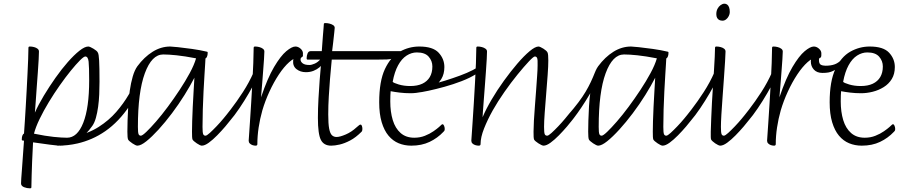

<svg xmlns="http://www.w3.org/2000/svg" viewBox="-20 -776 4913 1040"><path d="M141 244Q134 244 126 242.5Q118 241 110.5 238Q103 235 98.5 230Q94 225 94 218Q94 201 98.5 146.5Q103 92 110 -14L102 -15Q101 -15 99.5 -16Q98 -17 98 -21Q98 -35 102 -43.5Q106 -52 110 -52Q112 -80 114.5 -118Q117 -156 119.5 -199.5Q122 -243 124.5 -288.5Q127 -334 129 -376.5Q131 -419 132.5 -455Q134 -491 134 -516Q134 -520 135.5 -522Q137 -524 142 -524Q153 -524 164.5 -521Q176 -518 183.5 -512Q191 -506 191 -497Q191 -485 189.5 -455Q188 -425 185 -385.5Q182 -346 179 -304Q176 -262 173.5 -225.5Q171 -189 169 -166Q188 -209 217.5 -258Q247 -307 280.5 -354.5Q314 -402 347.5 -440Q381 -478 410 -501Q439 -524 458 -524Q463 -524 470.5 -520.5Q478 -517 486.5 -512Q495 -507 501.5 -501.5Q508 -496 510 -491Q515 -484 517 -448Q519 -412 519 -333Q519 -300 517.5 -265Q516 -230 511.5 -197.5Q507 -165 499.5 -138Q492 -111 480 -94Q446 -45 401.5 -16Q357 13 307 13Q292 13 249 7.5Q206 2 159 -5Q156 57 154 98.5Q152 140 151.5 171.5Q151 203 150 237Q150 241 148.5 242.5Q147 244 141 244ZM343 -30Q399 -30 431 -111Q463 -192 463 -341Q463 -414 460 -442Q457 -470 442 -470Q434 -470 413 -449Q392 -428 363.5 -393Q335 -358 304 -314Q273 -270 244.5 -223Q216 -176 194.5 -131.5Q173 -87 164 -52Q227 -39 271 -34.5Q315 -30 343 -30Z M294 13Q282 13 289 6.5Q296 0 313.5 -9Q331 -18 350 -26Q369 -34 381 -36Q459 -53 514.5 -88.5Q570 -124 609.5 -169.5Q649 -215 677 -263Q705 -311 728 -353Q735 -365 739.5 -364.5Q744 -364 746 -355Q748 -346 746 -332Q744 -318 737 -303Q712 -248 682.5 -204Q653 -160 620 -125.5Q587 -91 551 -66Q515 -41 477 -24.5Q439 -8 400 1Q374 7 347 10Q320 13 294 13Z M724 13Q720 13 712.5 9.5Q705 6 697 0.5Q689 -5 682.5 -10.5Q676 -16 674 -20Q670 -28 670 -63Q670 -86 671 -122.5Q672 -159 674.5 -201.5Q677 -244 683 -285.5Q689 -327 699 -361.5Q709 -396 724 -417Q761 -467 806.5 -495.5Q852 -524 902 -524Q911 -524 944 -520.5Q977 -517 1020 -511Q1063 -505 1101 -496Q1102 -496 1103.5 -495Q1105 -494 1105 -490Q1105 -477 1101 -468.5Q1097 -460 1093 -460Q1093 -457 1091.5 -432.5Q1090 -408 1087.5 -368.5Q1085 -329 1082.5 -281Q1080 -233 1078.5 -183Q1077 -133 1077 -89Q1077 -58 1080.5 -49.5Q1084 -41 1093 -41Q1100 -41 1116.5 -56Q1133 -71 1153 -92Q1173 -113 1190 -133.5Q1207 -154 1215 -164Q1217 -166 1218.5 -168Q1220 -170 1222 -170Q1225 -170 1230.5 -160.5Q1236 -151 1236 -141Q1236 -138 1235.5 -135.5Q1235 -133 1233 -131Q1221 -115 1200.5 -91Q1180 -67 1156.5 -43Q1133 -19 1111 -3Q1089 13 1073 13Q1069 13 1061.5 9.5Q1054 6 1046 0.5Q1038 -5 1031.5 -10.5Q1025 -16 1023 -20Q1021 -25 1020.5 -35.5Q1020 -46 1020 -63Q1020 -85 1021 -120Q1022 -155 1024 -196Q1026 -237 1028.5 -278.5Q1031 -320 1033 -355Q1011 -312 979.5 -261.5Q948 -211 911.5 -162.5Q875 -114 839 -74.5Q803 -35 773 -11Q743 13 724 13ZM743 -41Q751 -41 773 -62Q795 -83 825.5 -118Q856 -153 889 -197.5Q922 -242 953 -289Q984 -336 1008 -380.5Q1032 -425 1042 -460Q980 -472 936.5 -476.5Q893 -481 864 -481Q802 -481 764.5 -379Q727 -277 727 -89Q727 -58 730.5 -49.5Q734 -41 743 -41Z M1179 -82Q1172 -79 1168 -81Q1164 -83 1163.5 -88Q1163 -93 1166.5 -100.5Q1170 -108 1177 -116Q1197 -141 1229.5 -183Q1262 -225 1296 -277.5Q1330 -330 1354 -385Q1360 -397 1364.5 -388.5Q1369 -380 1370.5 -365Q1372 -350 1367 -341Q1351 -311 1327.5 -270.5Q1304 -230 1277 -190Q1250 -150 1224.5 -120.5Q1199 -91 1179 -82Z M1365 13Q1356 13 1347.5 10Q1339 7 1333 1Q1327 -5 1327 -14Q1327 -15 1329 -43Q1331 -71 1334 -117Q1337 -163 1340.5 -218Q1344 -273 1347 -329Q1350 -385 1352 -434Q1354 -483 1354 -516Q1354 -520 1355.5 -522Q1357 -524 1362 -524Q1373 -524 1384.5 -521Q1396 -518 1404 -512Q1412 -506 1412 -497Q1412 -483 1410 -455Q1408 -427 1405.5 -393.5Q1403 -360 1400.5 -328Q1398 -296 1396 -274.5Q1394 -253 1394 -249Q1429 -353 1464.5 -413Q1500 -473 1530.5 -498.5Q1561 -524 1580 -524Q1595 -524 1608 -512.5Q1621 -501 1621 -487Q1621 -476 1619 -470.5Q1617 -465 1599 -465Q1575 -465 1546.5 -439.5Q1518 -414 1490.5 -372.5Q1463 -331 1439.5 -280Q1416 -229 1401 -178Q1388 -132 1381 -85.5Q1374 -39 1374 5Q1374 9 1371.5 11Q1369 13 1365 13Z M1637 -385Q1607 -385 1586 -401.5Q1565 -418 1568 -449Q1570 -463 1576 -474.5Q1582 -486 1590.5 -494Q1599 -502 1606 -502Q1621 -504 1621 -476Q1621 -469 1614.5 -466Q1608 -463 1608 -453Q1608 -442 1619.5 -433Q1631 -424 1656 -424Q1668 -424 1685 -431.5Q1702 -439 1716 -455.5Q1730 -472 1732 -497Q1733 -509 1740.5 -504Q1748 -499 1747 -481Q1747 -480 1747 -478Q1747 -476 1747 -474.5Q1747 -473 1746 -471Q1745 -463 1741 -453Q1737 -443 1729 -432Q1723 -422 1710 -411Q1697 -400 1678.5 -392.5Q1660 -385 1637 -385Z M1774 13Q1734 13 1718 -18.5Q1702 -50 1702 -137Q1702 -187 1705 -241Q1708 -295 1711.5 -341.5Q1715 -388 1718 -418.5Q1721 -449 1721 -453H1648Q1644 -453 1642.5 -454.5Q1641 -456 1641 -461Q1641 -474 1646 -486.5Q1651 -499 1663 -499H1723Q1724 -511 1725.5 -533.5Q1727 -556 1729 -580.5Q1731 -605 1732.5 -623Q1734 -641 1734 -644Q1734 -648 1735.5 -649.5Q1737 -651 1743 -651Q1754 -651 1765.5 -648Q1777 -645 1785 -639.5Q1793 -634 1793 -625Q1793 -621 1790.5 -598.5Q1788 -576 1785 -548.5Q1782 -521 1779 -499H1959Q1963 -499 1965 -497.5Q1967 -496 1967 -491Q1967 -478 1962 -465.5Q1957 -453 1944 -453H1777Q1777 -449 1774 -420Q1771 -391 1767.5 -347.5Q1764 -304 1761 -254Q1758 -204 1758 -156Q1758 -105 1763 -79Q1768 -53 1778 -43.5Q1788 -34 1803 -34Q1821 -34 1852.5 -47.5Q1884 -61 1911 -86Q1923 -97 1926.5 -99Q1930 -101 1933 -101Q1938 -101 1940.5 -93.5Q1943 -86 1943 -77Q1943 -67 1938 -62Q1907 -31 1876.5 -15Q1846 1 1819.5 7Q1793 13 1774 13Z M1908 -453Q1905 -453 1903.5 -453.5Q1902 -454 1901 -455.5Q1900 -457 1900 -459Q1900 -473 1905.5 -486Q1911 -499 1922 -499H2155Q2144 -494 2135 -487.5Q2126 -481 2118.5 -474Q2111 -467 2104 -458Q2093 -455 2075.5 -454Q2058 -453 2013 -453Z M2208 13Q2171 13 2139.5 0Q2108 -13 2084.5 -41Q2061 -69 2047.5 -114Q2034 -159 2034 -222Q2034 -336 2065 -402Q2096 -468 2145.5 -496Q2195 -524 2251 -524Q2325 -524 2356 -490.5Q2387 -457 2387 -413Q2387 -375 2370.5 -348Q2354 -321 2326.5 -304Q2299 -287 2267 -279Q2235 -271 2204 -271Q2173 -271 2144.5 -274.5Q2116 -278 2096 -282Q2095 -277 2094.5 -259Q2094 -241 2094 -227Q2094 -170 2107.5 -125.5Q2121 -81 2150 -55.5Q2179 -30 2224 -30Q2255 -30 2281.5 -40.5Q2308 -51 2328 -65Q2348 -79 2358 -88Q2368 -97 2371 -100Q2374 -103 2377 -103Q2382 -103 2385.5 -94.5Q2389 -86 2389 -77Q2389 -73 2388 -70Q2387 -67 2382 -62Q2350 -28 2307 -7.5Q2264 13 2208 13ZM2107 -333Q2111 -327 2139.5 -318.5Q2168 -310 2202 -310Q2241 -310 2267.5 -322.5Q2294 -335 2308 -358.5Q2322 -382 2322 -416Q2322 -446 2302 -469Q2282 -492 2238 -492Q2209 -492 2182.5 -475Q2156 -458 2136.5 -422.5Q2117 -387 2107 -333Z M2240 -274Q2232 -273 2229 -282.5Q2226 -292 2232 -301.5Q2238 -311 2255 -311Q2277 -311 2313 -318.5Q2349 -326 2390.5 -339Q2432 -352 2471.5 -366.5Q2511 -381 2540 -396Q2569 -411 2578 -422Q2589 -423 2590 -417Q2591 -411 2585.5 -403Q2580 -395 2572.5 -387Q2565 -379 2559 -375Q2526 -354 2480.5 -336.5Q2435 -319 2388 -306Q2341 -293 2301.5 -284.5Q2262 -276 2240 -274Z M2573 13Q2564 13 2554.5 10Q2545 7 2539 1Q2533 -5 2533 -14Q2533 -15 2535 -43Q2537 -71 2540 -116.5Q2543 -162 2546.5 -217.5Q2550 -273 2553 -329Q2556 -385 2558 -434Q2560 -483 2560 -516Q2560 -520 2561.5 -522Q2563 -524 2568 -524Q2579 -524 2590.5 -521Q2602 -518 2610 -512Q2618 -506 2618 -497Q2618 -486 2616.5 -456Q2615 -426 2612 -387Q2609 -348 2606 -306Q2603 -264 2600 -227.5Q2597 -191 2595.5 -167.5Q2594 -144 2594 -141Q2612 -184 2642.5 -236Q2673 -288 2709.5 -338.5Q2746 -389 2782 -431Q2818 -473 2848.5 -498.5Q2879 -524 2897 -524Q2901 -524 2908.5 -520.5Q2916 -517 2924 -512Q2932 -507 2938 -501.5Q2944 -496 2946 -491Q2948 -487 2949 -476Q2950 -465 2950 -448Q2950 -419 2946.5 -370.5Q2943 -322 2938.5 -267.5Q2934 -213 2930.5 -165Q2927 -117 2927 -89Q2927 -58 2930.5 -49.5Q2934 -41 2944 -41Q2951 -41 2967.5 -56Q2984 -71 3004 -92Q3024 -113 3041 -133.5Q3058 -154 3066 -164Q3068 -166 3069.5 -168Q3071 -170 3073 -170Q3076 -170 3081.5 -160.5Q3087 -151 3087 -141Q3087 -138 3086.5 -135.5Q3086 -133 3084 -131Q3072 -115 3051.5 -91Q3031 -67 3007.5 -43Q2984 -19 2962 -3Q2940 13 2924 13Q2920 13 2912.5 9.5Q2905 6 2896.5 0.5Q2888 -5 2881.5 -10.5Q2875 -16 2873 -20Q2871 -25 2870.5 -35.5Q2870 -46 2870 -63Q2870 -86 2872 -122.5Q2874 -159 2877.5 -202Q2881 -245 2884 -287.5Q2887 -330 2889.5 -365.5Q2892 -401 2892 -422Q2893 -453 2889.5 -461.5Q2886 -470 2877 -470Q2870 -470 2844.5 -443Q2819 -416 2783.5 -372.5Q2748 -329 2712 -277.5Q2676 -226 2649 -178Q2621 -128 2602 -80Q2583 -32 2583 5Q2583 9 2580.5 11Q2578 13 2573 13Z M3072 -116Q3067 -110 3061.5 -111.5Q3056 -113 3052 -119Q3048 -125 3049 -134Q3050 -143 3057 -153Q3090 -191 3113 -221.5Q3136 -252 3152 -279Q3168 -306 3180 -331.5Q3192 -357 3203 -385Q3204 -388 3210.5 -388Q3217 -388 3221 -381.5Q3225 -375 3218 -355Q3210 -330 3192 -297Q3174 -264 3152 -229Q3130 -194 3108.5 -164Q3087 -134 3072 -116Z M3220 13Q3216 13 3208.5 9.5Q3201 6 3193 0.5Q3185 -5 3178.5 -10.5Q3172 -16 3170 -20Q3166 -28 3166 -63Q3166 -86 3167 -122.5Q3168 -159 3170.5 -201.5Q3173 -244 3179 -285.5Q3185 -327 3195 -361.5Q3205 -396 3220 -417Q3257 -467 3302.5 -495.5Q3348 -524 3398 -524Q3407 -524 3440 -520.5Q3473 -517 3516 -511Q3559 -505 3597 -496Q3598 -496 3599.5 -495Q3601 -494 3601 -490Q3601 -477 3597 -468.5Q3593 -460 3589 -460Q3589 -457 3587.5 -432.5Q3586 -408 3583.5 -368.5Q3581 -329 3578.5 -281Q3576 -233 3574.5 -183Q3573 -133 3573 -89Q3573 -58 3576.5 -49.5Q3580 -41 3589 -41Q3596 -41 3612.5 -56Q3629 -71 3649 -92Q3669 -113 3686 -133.5Q3703 -154 3711 -164Q3713 -166 3714.5 -168Q3716 -170 3718 -170Q3721 -170 3726.5 -160.5Q3732 -151 3732 -141Q3732 -138 3731.5 -135.5Q3731 -133 3729 -131Q3717 -115 3696.5 -91Q3676 -67 3652.5 -43Q3629 -19 3607 -3Q3585 13 3569 13Q3565 13 3557.5 9.5Q3550 6 3542 0.5Q3534 -5 3527.5 -10.5Q3521 -16 3519 -20Q3517 -25 3516.5 -35.5Q3516 -46 3516 -63Q3516 -85 3517 -120Q3518 -155 3520 -196Q3522 -237 3524.5 -278.5Q3527 -320 3529 -355Q3507 -312 3475.5 -261.5Q3444 -211 3407.5 -162.5Q3371 -114 3335 -74.5Q3299 -35 3269 -11Q3239 13 3220 13ZM3239 -41Q3247 -41 3269 -62Q3291 -83 3321.5 -118Q3352 -153 3385 -197.5Q3418 -242 3449 -289Q3480 -336 3504 -380.5Q3528 -425 3538 -460Q3476 -472 3432.5 -476.5Q3389 -481 3360 -481Q3298 -481 3260.5 -379Q3223 -277 3223 -89Q3223 -58 3226.5 -49.5Q3230 -41 3239 -41Z M3675 -82Q3668 -79 3664 -81Q3660 -83 3659.5 -88Q3659 -93 3662.5 -100.5Q3666 -108 3673 -116Q3693 -141 3725.5 -183Q3758 -225 3792 -277.5Q3826 -330 3850 -385Q3856 -397 3860.5 -388.5Q3865 -380 3866.5 -365Q3868 -350 3863 -341Q3847 -311 3823.5 -270.5Q3800 -230 3773 -190Q3746 -150 3720.5 -120.5Q3695 -91 3675 -82Z M3881 13Q3877 13 3869.5 9.5Q3862 6 3854 0.5Q3846 -5 3840 -10.5Q3834 -16 3832 -20Q3830 -25 3830 -35.5Q3830 -46 3830 -63Q3831 -95 3832.5 -136Q3834 -177 3836.5 -222Q3839 -267 3842 -311.5Q3845 -356 3847.5 -396.5Q3850 -437 3851.5 -468Q3853 -499 3853 -516Q3853 -520 3854.5 -522Q3856 -524 3861 -524Q3872 -524 3883.5 -521Q3895 -518 3902.5 -512Q3910 -506 3910 -497Q3910 -483 3907.5 -444.5Q3905 -406 3901.5 -355Q3898 -304 3894 -251.5Q3890 -199 3887.5 -155.5Q3885 -112 3885 -89Q3885 -58 3888.5 -49.5Q3892 -41 3901 -41Q3908 -41 3924.5 -56Q3941 -71 3961 -92Q3981 -113 3998 -133.5Q4015 -154 4023 -164Q4025 -166 4026.5 -168Q4028 -170 4030 -170Q4033 -170 4038.5 -160.5Q4044 -151 4044 -141Q4044 -138 4043.5 -135.5Q4043 -133 4041 -131Q4029 -115 4008.5 -91Q3988 -67 3964.5 -43Q3941 -19 3919 -3Q3897 13 3881 13ZM3894 -664Q3884 -664 3876.5 -667.5Q3869 -671 3864.5 -679Q3860 -687 3860 -699Q3860 -716 3866.5 -728.5Q3873 -741 3883.5 -748.5Q3894 -756 3904 -756Q3912 -756 3918.5 -751.5Q3925 -747 3929 -737Q3933 -727 3933 -710Q3933 -700 3927.5 -689Q3922 -678 3913 -671Q3904 -664 3894 -664Z M3987 -82Q3980 -79 3976 -81Q3972 -83 3971.5 -88Q3971 -93 3974.5 -100.5Q3978 -108 3985 -116Q4005 -141 4037.5 -183Q4070 -225 4104 -277.5Q4138 -330 4162 -385Q4168 -397 4172.5 -388.5Q4177 -380 4178.5 -365Q4180 -350 4175 -341Q4159 -311 4135.5 -270.5Q4112 -230 4085 -190Q4058 -150 4032.5 -120.5Q4007 -91 3987 -82Z M4173 13Q4164 13 4155.5 10Q4147 7 4141 1Q4135 -5 4135 -14Q4135 -15 4137 -43Q4139 -71 4142 -117Q4145 -163 4148.5 -218Q4152 -273 4155 -329Q4158 -385 4160 -434Q4162 -483 4162 -516Q4162 -520 4163.5 -522Q4165 -524 4170 -524Q4181 -524 4192.5 -521Q4204 -518 4212 -512Q4220 -506 4220 -497Q4220 -483 4218 -455Q4216 -427 4213.5 -393.5Q4211 -360 4208.5 -328Q4206 -296 4204 -274.5Q4202 -253 4202 -249Q4237 -353 4272.5 -413Q4308 -473 4338.5 -498.5Q4369 -524 4388 -524Q4403 -524 4416 -512.5Q4429 -501 4429 -487Q4429 -476 4427 -470.5Q4425 -465 4407 -465Q4383 -465 4354.5 -439.5Q4326 -414 4298.5 -372.5Q4271 -331 4247.5 -280Q4224 -229 4209 -178Q4196 -132 4189 -85.5Q4182 -39 4182 5Q4182 9 4179.5 11Q4177 13 4173 13Z M4435 -381Q4405 -381 4388.5 -399Q4372 -417 4372 -443Q4372 -450 4373 -457Q4374 -464 4376 -471Q4381 -487 4391.5 -496.5Q4402 -506 4412 -507Q4429 -507 4429 -480Q4429 -464 4422.5 -463Q4416 -462 4416 -451Q4416 -431 4426 -425.5Q4436 -420 4452 -420Q4481 -420 4502.5 -428Q4524 -436 4543 -458Q4548 -464 4550 -459.5Q4552 -455 4549 -445Q4547 -436 4540 -425Q4533 -414 4519 -406Q4505 -398 4493 -392Q4481 -386 4467.5 -383.5Q4454 -381 4435 -381Z M4648 13Q4611 13 4579.5 0Q4548 -13 4524.5 -41Q4501 -69 4487.5 -114Q4474 -159 4474 -222Q4474 -336 4505 -402Q4536 -468 4585.5 -496Q4635 -524 4691 -524Q4765 -524 4796 -490.5Q4827 -457 4827 -413Q4827 -375 4810.5 -348Q4794 -321 4766.5 -304Q4739 -287 4707 -279Q4675 -271 4644 -271Q4613 -271 4584.5 -274.5Q4556 -278 4536 -282Q4535 -277 4534.5 -259Q4534 -241 4534 -227Q4534 -170 4547.5 -125.5Q4561 -81 4590 -55.5Q4619 -30 4664 -30Q4695 -30 4721.5 -40.5Q4748 -51 4768 -65Q4788 -79 4798 -88Q4808 -97 4811 -100Q4814 -103 4817 -103Q4822 -103 4825.5 -94.5Q4829 -86 4829 -77Q4829 -73 4828 -70Q4827 -67 4822 -62Q4790 -28 4747 -7.5Q4704 13 4648 13ZM4547 -333Q4551 -327 4579.5 -318.5Q4608 -310 4642 -310Q4681 -310 4707.5 -322.5Q4734 -335 4748 -358.5Q4762 -382 4762 -416Q4762 -446 4742 -469Q4722 -492 4678 -492Q4649 -492 4622.5 -475Q4596 -458 4576.5 -422.5Q4557 -387 4547 -333Z"/></svg>

Font: Briem Hand Thin
Style: Regular
Weight: 100
Designer: Gunnlaugur SE Briem, Eben Sorkin
Foundry: Sorkin Type Co.
Version: Version 1.003